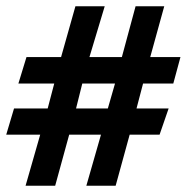

<svg xmlns="http://www.w3.org/2000/svg" viewBox="-20 -588 599 616"><path d="M62 8 109 -156H0L25 -240H133L154 -320H39L65 -405H176L222 -568H316L267 -405H371L415 -568H507L462 -405H559L536 -320H439L418 -240H521L492 -156H396L351 8H257L304 -156H202L157 8ZM224 -240H326L349 -320H244Z"/></svg>

Font: Manuale ExtraBold
Style: Regular
Weight: 800
Version: Version 1.002